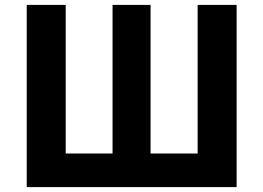

<svg xmlns="http://www.w3.org/2000/svg" viewBox="-20 -763 1073 783"><path d="M89 -743H248V-137H439V-743H594V-137H786V-743H945V0H89Z"/></svg>

Font: Merged Yaku Han JP ExtraBold
Style: Regular
Weight: 800
Designer: Ryoko NISHIZUKA 西塚涼子 (kana, bopomofo & ideographs); Paul D. Hunt (Latin, Greek & Cyrillic); Sandoll Communications 산돌커뮤니
Foundry: Adobe
Version: Version 2.004